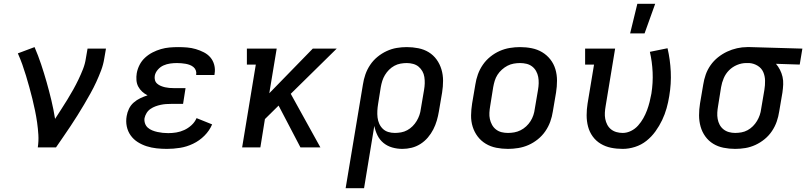

<svg xmlns="http://www.w3.org/2000/svg" viewBox="-20 -776 4245 1011"><path d="M179 0Q184 -33 182 -66Q180 -99 175.5 -130.5Q171 -162 164.5 -193.5Q158 -225 150.5 -255.5Q143 -286 134.5 -316.5Q126 -347 117 -377Q108 -407 97.5 -436.5Q87 -466 74 -495L162 -528Q181 -484 196.5 -437.5Q212 -391 225.5 -343.5Q239 -296 250.5 -248Q262 -200 270 -150Q286 -175 302.5 -200.5Q319 -226 335 -252Q351 -278 365.5 -304Q380 -330 393 -357Q406 -384 417 -412Q428 -440 432 -468L441 -520H538L529 -468Q524 -436 512.5 -405.5Q501 -375 487 -344.5Q473 -314 456.5 -284.5Q440 -255 423 -226Q406 -197 388 -168.5Q370 -140 351.5 -112Q333 -84 313.5 -56Q294 -28 275 0Z M859 8Q831 8 804 5Q777 2 752 -6Q727 -14 705 -28Q683 -42 668 -63Q653 -84 647.5 -110.5Q642 -137 647 -165Q650 -184 659 -203Q668 -222 684 -236Q700 -250 719 -259Q738 -268 757 -274Q741 -282 728.5 -293.5Q716 -305 708 -320Q700 -335 698.5 -353.5Q697 -372 700 -390Q704 -413 715 -434.5Q726 -456 744 -472.5Q762 -489 783.5 -500Q805 -511 827.5 -517.5Q850 -524 873 -526Q896 -528 919 -528Q942 -528 965.5 -526Q989 -524 1011 -517.5Q1033 -511 1053.5 -500.5Q1074 -490 1088 -473.5Q1102 -457 1108 -434.5Q1114 -412 1110 -388L1109 -381H1013V-384Q1015 -395 1011 -405.5Q1007 -416 998.5 -423Q990 -430 979.5 -434Q969 -438 958 -440Q947 -442 935 -443Q923 -444 912 -444Q894 -444 876 -441.5Q858 -439 841 -431.5Q824 -424 811 -409Q798 -394 795 -377Q793 -365 796 -354Q799 -343 807.5 -335.5Q816 -328 827 -323.5Q838 -319 849 -316.5Q860 -314 871.5 -313Q883 -312 895 -312H957L944 -229H882Q868 -229 854 -228Q840 -227 826 -224Q812 -221 798.5 -216Q785 -211 772.5 -202.5Q760 -194 752 -181Q744 -168 741 -154Q739 -140 743.5 -126.5Q748 -113 758 -104Q768 -95 781.5 -89.5Q795 -84 809 -81Q823 -78 837 -76.5Q851 -75 866 -75Q887 -75 908.5 -78.5Q930 -82 950.5 -91.5Q971 -101 988.5 -117Q1006 -133 1015 -154L1097 -121Q1083 -88 1056.5 -61.5Q1030 -35 996.5 -19Q963 -3 928 2.5Q893 8 859 8Z M1562 0 1447 -220 1375 -149 1351 0H1255L1327 -436H1280V-520H1437L1398 -285L1627 -520H1753L1511 -282L1667 0Z M1897 215H1800L1891 -331Q1895 -358 1904 -384Q1913 -410 1929 -434Q1945 -458 1967.5 -476.5Q1990 -495 2016 -507Q2042 -519 2068.5 -523.5Q2095 -528 2122 -528Q2153 -528 2183 -522Q2213 -516 2237.5 -501Q2262 -486 2279 -462.5Q2296 -439 2304.5 -410.5Q2313 -382 2313 -351Q2313 -320 2308 -289L2291 -189Q2287 -165 2280 -141Q2273 -117 2261.5 -94.5Q2250 -72 2233 -52Q2216 -32 2194 -18Q2172 -4 2147.5 2Q2123 8 2099 8Q2071 8 2045 0.5Q2019 -7 1999 -23.5Q1979 -40 1967.5 -63.5Q1956 -87 1951 -113ZM2059 -76Q2075 -76 2092 -79Q2109 -82 2124.5 -90.5Q2140 -99 2152.5 -111.5Q2165 -124 2174 -139Q2183 -154 2188.5 -170Q2194 -186 2196 -203L2213 -303Q2216 -320 2216.5 -337Q2217 -354 2214.5 -370.5Q2212 -387 2204 -401Q2196 -415 2184 -425Q2172 -435 2155.5 -439.5Q2139 -444 2122 -444Q2106 -444 2089 -441Q2072 -438 2056.5 -429.5Q2041 -421 2028.5 -408.5Q2016 -396 2007 -381Q1998 -366 1993 -350Q1988 -334 1985 -317L1971 -229Q1968 -211 1967 -193Q1966 -175 1968 -157.5Q1970 -140 1977 -124.5Q1984 -109 1996 -97.5Q2008 -86 2024.5 -81Q2041 -76 2059 -76Z M2655 8Q2623 8 2593 2Q2563 -4 2538 -19Q2513 -34 2495.5 -57Q2478 -80 2469 -108.5Q2460 -137 2460.5 -168.5Q2461 -200 2466 -231L2483 -331Q2487 -358 2496.5 -384.5Q2506 -411 2522.5 -435Q2539 -459 2562 -477.5Q2585 -496 2611 -507.5Q2637 -519 2664.5 -523.5Q2692 -528 2718 -528Q2750 -528 2780 -522Q2810 -516 2835 -501Q2860 -486 2878 -463Q2896 -440 2904.5 -411.5Q2913 -383 2913 -351.5Q2913 -320 2908 -289L2891 -189Q2887 -162 2877.5 -135.5Q2868 -109 2851.5 -85Q2835 -61 2812 -42.5Q2789 -24 2763 -12.5Q2737 -1 2709 3.5Q2681 8 2655 8ZM2655 -76Q2671 -76 2688 -79Q2705 -82 2721 -90Q2737 -98 2750.5 -110.5Q2764 -123 2773.5 -138Q2783 -153 2788.5 -169.5Q2794 -186 2796 -203L2813 -303Q2816 -320 2816.5 -337.5Q2817 -355 2814 -371Q2811 -387 2803 -401.5Q2795 -416 2782 -426Q2769 -436 2752.5 -440Q2736 -444 2718 -444Q2702 -444 2685 -441Q2668 -438 2652.5 -430Q2637 -422 2623 -409.5Q2609 -397 2599.5 -382Q2590 -367 2585 -350.5Q2580 -334 2577 -317L2561 -217Q2558 -200 2557 -182.5Q2556 -165 2559.5 -149Q2563 -133 2571 -118.5Q2579 -104 2592 -94Q2605 -84 2621 -80Q2637 -76 2655 -76Z M3259 8Q3227 8 3197.5 2Q3168 -4 3143 -19Q3118 -34 3101 -57.5Q3084 -81 3076.5 -109.5Q3069 -138 3069 -169Q3069 -200 3074 -231L3108 -436H3061V-520H3219L3169 -217Q3166 -200 3165 -183Q3164 -166 3167 -150Q3170 -134 3177.5 -119.5Q3185 -105 3197.5 -95Q3210 -85 3226 -80.5Q3242 -76 3259 -76Q3281 -76 3302.5 -86.5Q3324 -97 3340 -115Q3356 -133 3367.5 -153.5Q3379 -174 3387 -195.5Q3395 -217 3400.5 -239Q3406 -261 3410 -283Q3419 -340 3416.5 -395.5Q3414 -451 3402 -503L3495 -522Q3509 -462 3512 -398.5Q3515 -335 3504 -270Q3499 -238 3490 -206Q3481 -174 3466.5 -143.5Q3452 -113 3431.5 -84.5Q3411 -56 3384 -34.5Q3357 -13 3324 -2.5Q3291 8 3259 8ZM3298 -600 3336 -756H3430L3374 -600Z M3851 8Q3820 8 3790 2Q3760 -4 3735.5 -19Q3711 -34 3694 -57.5Q3677 -81 3669 -109.5Q3661 -138 3661 -169Q3661 -200 3666 -231L3683 -331Q3687 -357 3696 -383Q3705 -409 3721.5 -432.5Q3738 -456 3760.5 -474Q3783 -492 3808.5 -504Q3834 -516 3861 -522Q3888 -528 3914 -528H3931L4205 -520L4191 -436L4066 -440Q4078 -426 4087 -408.5Q4096 -391 4100.5 -371.5Q4105 -352 4104 -331Q4103 -310 4100 -289L4083 -189Q4079 -162 4070 -136Q4061 -110 4045 -86Q4029 -62 4006.5 -43.5Q3984 -25 3958 -13Q3932 -1 3905 3.5Q3878 8 3851 8ZM3851 -76Q3867 -76 3884 -79Q3901 -82 3916.5 -90.5Q3932 -99 3944.5 -111.5Q3957 -124 3966 -139Q3975 -154 3980.5 -170Q3986 -186 3988 -203L4005 -303Q4009 -327 4008.5 -351.5Q4008 -376 3999 -396.5Q3990 -417 3970 -429.5Q3950 -442 3926 -444H3909Q3885 -444 3861 -434Q3837 -424 3819 -406Q3801 -388 3791 -364.5Q3781 -341 3777 -317L3761 -217Q3758 -200 3757 -183Q3756 -166 3759 -149.5Q3762 -133 3769.5 -119Q3777 -105 3789.5 -95Q3802 -85 3818 -80.5Q3834 -76 3851 -76Z"/></svg>

Font: Iosevka HT Medium Extended
Style: Italic
Weight: 500
Width: 7
Italic angle: -9°
Monospace: yes
Designer: Belleve Invis
Foundry: Belleve Invis
Version: Version 32.3.0; ttfautohint (v1.8.4)